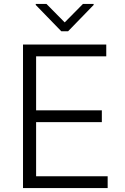

<svg xmlns="http://www.w3.org/2000/svg" viewBox="-20 -953 633 973"><path d="M96.6 0V-727.3H518.5V-667.6H163V-393.8H496.1V-334.2H163V-59.7H525.6V0ZM215.6 -932.9 307.9 -839.5 400.2 -932.9H454.5V-927.9L324.9 -794.4H290.8L161.2 -927.9V-932.9Z"/></svg>

Font: Inter UI Light
Style: Regular
Weight: 300
Designer: Rasmus Andersson
Foundry: rsms
Version: 3.2;8d6f07862